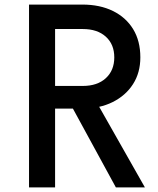

<svg xmlns="http://www.w3.org/2000/svg" viewBox="-20 -820 690 840"><path d="M107 0V-800H340Q417 -800 474 -772Q531 -744 562.5 -692.5Q594 -641 594 -569Q594 -502 562 -452Q530 -402 473 -373.5Q416 -345 340 -345H221V0ZM487 0 288 -365H407L614 0ZM221 -444H342Q406 -444 443 -478Q480 -512 480 -569Q480 -626 443 -659.5Q406 -693 342 -693H221Z"/></svg>

Font: Martian Mono SemiCondensed
Style: Regular
Weight: 400
Width: 4
Designer: Roman Shamin
Foundry: Evil Martians
Version: Version 1.000